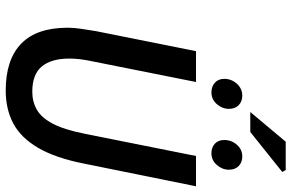

<svg xmlns="http://www.w3.org/2000/svg" viewBox="-194 -814 1020 672"><g transform="rotate(90 316.0 -478.0)"><path d="M297 12Q189 12 133 -42Q77 -96 77 -205Q77 -227 81 -253Q85 -279 89 -304L159 -654H267L194 -288Q185 -246 185 -211Q185 -148 212.5 -114.5Q240 -81 301 -81Q336 -81 364 -97Q392 -113 413 -153Q434 -193 448 -264L526 -654H632L553 -264Q533 -162 497.5 -101.5Q462 -41 412 -14.5Q362 12 297 12ZM303 -708Q283 -708 269.5 -720Q256 -732 256 -753Q256 -778 273 -797Q290 -816 315 -816Q335 -816 348 -803.5Q361 -791 361 -769Q361 -746 344.5 -727Q328 -708 303 -708ZM516 -708Q496 -708 483 -720Q470 -732 470 -753Q470 -778 486.5 -797Q503 -816 528 -816Q548 -816 561 -803.5Q574 -791 574 -769Q574 -746 557.5 -727Q541 -708 516 -708ZM372 -844 476 -968H575L582 -956L442 -844Z"/></g></svg>

Font: Source Sans 3 Semibold
Style: Italic
Weight: 600
Italic angle: -11°
Designer: Paul D. Hunt
Foundry: Adobe
Version: Version 3.052;hotconv 1.1.0;makeotfexe 2.6.0